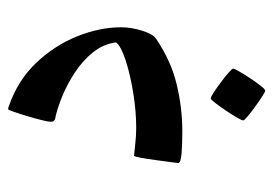

<svg xmlns="http://www.w3.org/2000/svg" viewBox="-121 -347 680 478"><g transform="rotate(-90 219.0 -108.0)"><path d="M390.1 -146.5Q390.1 -121.6 381.6 -94.2Q373 -66.9 361.8 -59.6Q306.2 -22 247.8 -8.1Q189.5 5.9 130.9 5.9Q97.2 5.9 74.7 3.9Q52.2 2 52.2 -4.4Q52.2 -6.3 54.4 -23.2Q56.6 -40 59.6 -61.3Q62.5 -82.5 65.4 -98.4Q68.4 -114.3 70.3 -114.3Q73.7 -114.3 96.2 -111.6Q118.7 -108.9 139.6 -108.9Q180.7 -108.9 226.1 -116.2Q271.5 -123.5 307.1 -135Q342.8 -146.5 352.5 -159.2Q348.6 -190.4 327.6 -216.6Q306.6 -242.7 276.6 -262.2Q246.6 -281.7 215.6 -294.2Q184.6 -306.6 161.1 -311Q154.8 -314 154.8 -321.3Q154.8 -327.1 158.9 -344Q163.1 -360.8 168.9 -380.4Q174.8 -399.9 179.7 -413.8Q184.6 -427.7 186 -427.7Q190.4 -427.7 194.3 -425.8Q258.8 -403.3 302.2 -357.2Q345.7 -311 367.9 -255.1Q390.1 -199.2 390.1 -146.5ZM287.1 132.3Q287.1 135.3 280 147.7Q272.9 160.2 262.9 175.3Q252.9 190.4 244.1 201.4Q235.4 212.4 231.9 212.4Q230 212.4 218.5 205.1Q207 197.8 193.1 187.7Q179.2 177.7 168.7 168.9Q158.2 160.2 158.2 157.2Q158.2 154.3 165.5 141.6Q172.9 128.9 183.1 113.8Q193.4 98.6 201.9 87.6Q210.4 76.7 212.9 76.7Q216.3 76.7 228 84.2Q239.7 91.8 253.4 102.1Q267.1 112.3 277.1 121.1Q287.1 129.9 287.1 132.3Z"/></g></svg>

Font: Scheherazade New Medium
Style: Regular
Weight: 500
Designer: SIL International
Foundry: SIL International
Version: Version 4.000